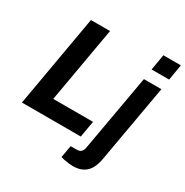

<svg xmlns="http://www.w3.org/2000/svg" viewBox="-203 -888 1200 1245"><g transform="rotate(30 397.0 -266.0)"><path d="M22 0 142 -687H285L186 -122H484L463 0ZM643 -606 663 -724H794L774 -606ZM513 192Q499 192 481.5 190Q464 188 447.5 184.5Q431 181 421 177L437 87H482Q505 87 516 75.5Q527 64 531 38L631 -527H762L659 57Q652 98 635 128.5Q618 159 588 175.5Q558 192 513 192Z"/></g></svg>

Font: Archivo SemiCondensed
Style: Bold Italic
Weight: 700
Width: 4
Italic angle: -10°
Designer: Hector Gatti
Foundry: Omnibus-Type
Version: Version 2.001